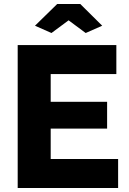

<svg xmlns="http://www.w3.org/2000/svg" viewBox="-20 -934 639 954"><path d="M153.8 -806.2 264.2 -914.1H378.9L487.8 -806.2L405.8 -770L320.8 -833L235.8 -770ZM566.9 -144V0H67.9V-710H558.1V-565.9H231.9V-428.2H512.2V-294.9H231.9V-144Z"/></svg>

Font: Raleway-v4020 ExtraBold
Style: Regular
Weight: 800
Designer: Matt McInerney, Pablo Impallari, Rodrigo Fuenzalida
Foundry: Matt McInerney, Pablo Impallari, Rodrigo Fuenzalida
Version: Version 4.020;PS 004.020;hotconv 1.0.88;makeotf.lib2.5.64775